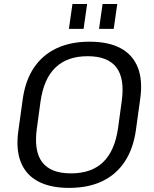

<svg xmlns="http://www.w3.org/2000/svg" viewBox="-20 -912 754 940"><path d="M318 7.9Q225.6 7.9 165.8 -24.3Q105.9 -56.5 81.5 -119.3Q57 -182.1 70 -272.7L91.4 -427.3Q104.4 -518.7 146.5 -581.1Q188.6 -643.5 257.3 -675.7Q325.9 -707.9 418.3 -707.9Q511.6 -707.9 571 -675.7Q630.4 -643.5 654.9 -581.1Q679.4 -518.7 666.4 -427.3L645 -272.7Q632 -182.1 589.8 -119.3Q547.7 -56.5 479.5 -24.3Q411.3 7.9 318 7.9ZM327.5 -63.2Q427.6 -63.2 484.8 -118.2Q542 -173.1 558 -285L575.7 -415Q591.6 -526.9 549.9 -581.8Q508.2 -636.8 408.9 -636.8Q309.6 -636.8 252 -581.8Q194.3 -526.9 178.4 -415L160.7 -285Q144.8 -173.1 186.4 -118.2Q228.1 -63.2 327.5 -63.2ZM406.5 -892.3 389.2 -770.6H317.3L334.7 -892.3ZM554.1 -892.3 536.7 -770.6H464.9L482.2 -892.3Z"/></svg>

Font: Pathway Extreme 8pt Thin
Style: Italic
Weight: 100
Italic angle: -8°
Designer: Eduardo Rodriguez Tunni
Foundry: Eduardo Rodriguez Tunni
Version: Version 1.000